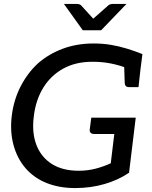

<svg xmlns="http://www.w3.org/2000/svg" viewBox="-20 -948 772 976"><path d="M362 8Q282 8 217.5 -17.5Q153 -43 109 -94Q67 -143 48.5 -211.5Q30 -280 40 -361Q50 -441 85 -509Q120 -577 173 -626Q228 -674 299.5 -700.5Q371 -727 456 -727Q503 -727 544 -720Q585 -713 624.5 -701Q664 -689 704 -673L694 -595L619 -604Q585 -617 542.5 -625.5Q500 -634 449 -634Q365 -634 302 -599.5Q239 -565 200.5 -503Q162 -441 152 -358Q141 -274 165 -211.5Q189 -149 243.5 -114.5Q298 -80 380 -80Q425 -80 465.5 -90.5Q506 -101 543 -118L561 -267H457Q447 -267 441 -273Q435 -279 436 -288L444 -350H670L636 -70Q582 -33 511.5 -12.5Q441 8 362 8ZM611 -620 694 -595 684 -505H636Q626 -505 620.5 -510Q615 -515 614 -525ZM623 -928 494 -794H401L305 -928H371Q384 -928 392 -921L454 -853L531 -921Q534 -924 540.5 -926Q547 -928 554 -928Z"/></svg>

Font: Aleo Medium
Style: Italic
Weight: 500
Italic angle: -7°
Designer: Alessio Laiso
Foundry: Alessio Laiso
Version: Version 2.001;gftools[0.9.29]